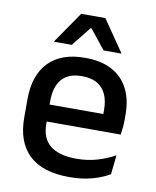

<svg xmlns="http://www.w3.org/2000/svg" viewBox="-80 -746 666 820"><g transform="rotate(10 253.0 -336.0)"><path d="M276.5 11.5Q159.5 11.5 101.2 -44.2Q43 -100 43 -205V-285Q43 -388.5 97.2 -445.2Q151.5 -502 255.5 -502Q326 -502 373 -476.2Q420 -450.5 443.5 -403.5Q467 -356.5 467 -292V-273.5Q467 -256.5 465.5 -239Q464 -221.5 461.5 -205.5H371.5Q372.5 -231.5 372.8 -254.5Q373 -277.5 373 -296.5Q373 -337 360 -365Q347 -393 321 -407.8Q295 -422.5 255.5 -422.5Q197 -422.5 168.5 -389.2Q140 -356 140 -294.5V-248.5L140.5 -237V-193.5Q140.5 -166 148.8 -143.5Q157 -121 175.2 -104.8Q193.5 -88.5 222.5 -79.8Q251.5 -71 293 -71Q340 -71 381.2 -83Q422.5 -95 459 -115L450 -31.5Q417 -12 373.2 -0.2Q329.5 11.5 276.5 11.5ZM95 -205.5V-279H441.5V-205.5ZM205.5 -684H310.5L404 -548V-546.5H327L260 -630.5H256L189 -546.5H112V-548Z"/></g></svg>

Font: Anek Gurmukhi Medium Medium
Style: Regular
Weight: 500
Version: Version 1.003